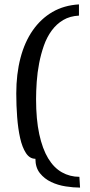

<svg xmlns="http://www.w3.org/2000/svg" viewBox="-20 -839 407 873"><path d="M344 14Q314 14 278.5 8.5Q243 3 212.5 -11.5Q182 -26 161.5 -51.5Q141 -77 141 -117Q115 -117 98 -143Q81 -169 71.5 -211.5Q62 -254 58 -307Q54 -360 54 -414Q54 -502 73 -575Q92 -648 129 -701Q166 -754 218.5 -784.5Q271 -815 339 -819V-768Q298 -766 267.5 -748Q237 -730 215 -700Q193 -670 179.5 -631.5Q166 -593 158 -551.5Q150 -510 147 -467.5Q144 -425 144 -388Q144 -296 158.5 -229Q173 -162 199 -119Q225 -76 261.5 -55.5Q298 -35 341 -35Z"/></svg>

Font: Milonga
Style: Regular
Weight: 400
Designer: Pablo Impallari, Brenda Gallo, Rodrigo Fuenzalida
Foundry: Pablo Impallari, Brenda Gallo, Rodrigo Fuenzalida
Version: Version 1.000; ttfautohint (v0.93) -l 8 -r 50 -G 200 -x 14 -